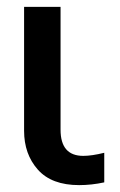

<svg xmlns="http://www.w3.org/2000/svg" viewBox="-20 -528 350 558"><path d="M50 -148V-508H156V-151Q156 -75 222 -75Q247 -75 283 -84V2Q246 10 210 10Q130 10 90 -35Q50 -80 50 -148Z"/></svg>

Font: LT Superior Semi-bold
Style: Regular
Weight: 600
Designer: Daniel Lyons
Foundry: LyonsType
Version: Version 1.0